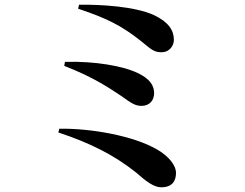

<svg xmlns="http://www.w3.org/2000/svg" viewBox="-20 -758 1040 816"><path d="M719 -588C719 -629 697 -664 634 -694C552 -731 410 -739 316 -738L312 -721C432 -681 496 -650 581 -582C620 -551 633 -535 668 -536C704 -537 719 -568 719 -588ZM256 -495 253 -478C381 -429 453 -378 497 -349C537 -320 555 -308 581 -308C618 -308 635 -334 635 -362C635 -408 597 -435 551 -454C501 -475 391 -499 256 -495ZM232 -211 228 -195C361 -151 464 -100 558 -25C599 11 633 38 665 38C713 38 728 10 728 -23C728 -56 696 -95 647 -123C547 -181 367 -213 232 -211Z"/></svg>

Font: Noto Serif SC
Style: Bold
Weight: 700
Designer: Ryoko NISHIZUKA 西塚涼子 (kana & ideographs); Frank Grießhammer (Latin, Greek & Cyrillic); Wenlong ZHANG 张文龙 (bopomofo); San
Foundry: Adobe
Version: Version 2.001;hotconv 1.1.0;makeotfexe 2.6.0